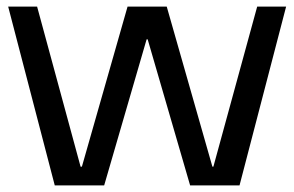

<svg xmlns="http://www.w3.org/2000/svg" viewBox="-20 -560 889 580"><path d="M4.7 -540H92.1L223.4 -56.6H227.4L365.3 -540H483.7L621.6 -56.6H624.6L756.9 -540H844.3L703.6 0H554.3L426.1 -441.1H422.9L294.7 0H145.4Z"/></svg>

Font: Pathway Extreme 8pt Thin
Style: Regular
Weight: 100
Designer: Eduardo Rodriguez Tunni
Foundry: Eduardo Rodriguez Tunni
Version: Version 1.000